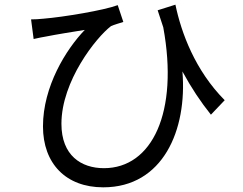

<svg xmlns="http://www.w3.org/2000/svg" viewBox="-20 -757 1040 822"><path d="M942 -328C815 -456 756 -617 731 -737L655 -713C663 -688 671 -663 679 -640C746 -276 631 -37 425 -37C328 -37 243 -91 243 -227C243 -410 392 -597 455 -645C469 -652 494 -658 508 -663L484 -735C426 -713 252 -684 166 -677C148 -675 128 -674 113 -674L124 -590C145 -595 162 -598 179 -601C218 -609 293 -621 343 -629C262 -545 164 -386 164 -216C164 -57 262 45 422 45C678 45 782 -201 761 -451C799 -381 839 -321 883 -266Z"/></svg>

Font: Noto Sans CJK TC Regular
Style: Regular
Weight: 400
Designer: Ryoko NISHIZUKA (kana & ideographs); Paul D. Hunt (Latin, Greek & Cyrillic); Wenlong ZHANG (bopomofo); Sandoll Communica
Foundry: Adobe Systems Incorporated
Version: Version 1.001;PS 1.001;hotconv 1.0.78;makeotf.lib2.5.61930